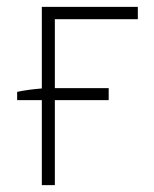

<svg xmlns="http://www.w3.org/2000/svg" viewBox="-20 -540 449 560"><path d="M102 0H140V-248H297V-283H140V-484H382V-520H102V-282C76 -280 47 -276 30 -272V-248H102Z"/></svg>

Font: Fixel Text ExtraLight
Style: Regular
Weight: 200
Width: 4
Designer: AlfaBravo + MacPaw
Foundry: Kyrylo Tkachov, Marchela Mozhyna, Serhii Makarenko, Maria Weinstein, Zakhar Kryvoshyya
Version: Version 1.211